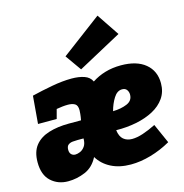

<svg xmlns="http://www.w3.org/2000/svg" viewBox="-125 -983 1063 1112"><g transform="rotate(-15 406.5 -426.5)"><path d="M765 -54Q707 -21 644.5 -3Q582 15 524 15Q456 15 406 -10.5Q356 -36 328 -82Q300 -27 250 -6Q200 15 148 15Q87 15 45.5 -23Q4 -61 4 -137Q4 -200 33.5 -237Q63 -274 116 -290.5Q169 -307 237 -307H310Q314 -327 315.5 -343.5Q317 -360 317 -366Q317 -395 301.5 -404.5Q286 -414 259 -414Q243 -414 226 -412Q209 -410 191 -407L176 -351H64L78 -517Q135 -531 200 -543Q265 -555 319 -555Q363 -555 395 -544Q427 -533 440 -505Q476 -529 520 -542Q564 -555 615 -555Q709 -555 761 -512Q813 -469 813 -395Q813 -344 787 -306.5Q761 -269 716 -245Q671 -221 613.5 -209.5Q556 -198 492 -199Q497 -160 517.5 -143Q538 -126 569 -126Q598 -126 634.5 -138Q671 -150 713 -171ZM586 -419Q556 -419 535 -385.5Q514 -352 503 -310Q551 -311 587 -326Q623 -341 623 -378Q623 -394 614 -406.5Q605 -419 586 -419ZM228 -124Q240 -124 256 -130.5Q272 -137 284.5 -154Q297 -171 297 -202H262Q248 -202 232 -200.5Q216 -199 205 -190.5Q194 -182 194 -161Q194 -143 203.5 -133.5Q213 -124 228 -124ZM387 -592 319 -688 559 -868 649 -734Z"/></g></svg>

Font: Bitter Black
Style: Italic
Weight: 900
Italic angle: -9°
Designer: Sol Matas, and Bitter project Authors
Foundry: Sol Matas
Version: Version 2.001